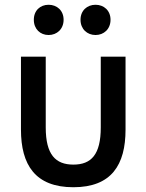

<svg xmlns="http://www.w3.org/2000/svg" viewBox="-20 -766 614 806"><path d="M288 20C128 20 68 -74 68 -222V-528H172V-231C172 -117 213 -75 288 -75C363 -75 403 -117 403 -231V-528H507V-222C507 -74 448 20 288 20ZM247 -683C247 -644 219 -619 184 -619C149 -619 122 -644 122 -683C122 -722 149 -746 184 -746C219 -746 247 -722 247 -683ZM444 -683C444 -644 416 -619 381 -619C346 -619 318 -644 318 -683C318 -722 346 -746 381 -746C416 -746 444 -722 444 -683Z"/></svg>

Font: Repo Medium
Style: Regular
Weight: 500
Designer: Stefan Peev
Foundry: Context Ltd
Version: Version 1.502